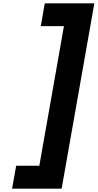

<svg xmlns="http://www.w3.org/2000/svg" viewBox="-20 -933 591 1162"><path d="M353 209H53L78 70H218L367 -775H227L251 -913H551Z"/></svg>

Font: Fz Poppins
Style: Bold Italic
Weight: 700
Italic angle: -10°
Designer: Ninad Kale (Devanagari), Jonny Pinhorn (Latin)
Foundry: Indian Type Foundry
Version: Vit hóa bi Vntype.Com & FontZin.Com